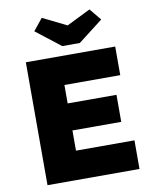

<svg xmlns="http://www.w3.org/2000/svg" viewBox="-99 -1003 857 1077"><g transform="rotate(-10 329.5 -465.0)"><path d="M83 0V-700H592V-537H274V-432H552V-278H274V-163H607V0ZM300 -754 160 -863 214 -930 350 -863 486 -930 541 -863 400 -754Z"/></g></svg>

Font: Lexend Deca ExtraBold
Style: Regular
Weight: 800
Designer: Bonnie Shaver-Troup, Thomas Jockin
Foundry: Lexend
Version: Version 1.008; ttfautohint (v1.8.4.7-5d5b)